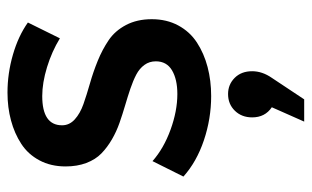

<svg xmlns="http://www.w3.org/2000/svg" viewBox="-179 -398 828 510"><g transform="rotate(-90 235.0 -143.0)"><path d="M21 -69.8 62 -151.9Q95.7 -122.1 145.5 -104Q195.3 -85.9 240.2 -85.9Q279.3 -85.9 303.2 -100.1Q327.1 -114.3 327.1 -143.1Q327.1 -160.2 317.6 -173.3Q308.1 -186.5 291.7 -195.1Q275.4 -203.6 254.4 -210.7Q233.4 -217.8 210.2 -224.6Q187 -231.4 163.8 -239.5Q140.6 -247.6 119.6 -259.8Q98.6 -272 82.5 -287.6Q66.4 -303.2 57.1 -327.6Q47.9 -352.1 47.9 -382.8Q47.9 -421.9 64 -452.1Q80.1 -482.4 107.9 -500.5Q135.7 -518.6 170.2 -527.8Q204.6 -537.1 244.1 -537.1Q294.9 -537.1 344.7 -522.7Q394.5 -508.3 430.2 -482.9L388.2 -397.9Q353 -419.4 311.5 -432.1Q270 -444.8 234.9 -444.8Q157.2 -444.8 157.2 -392.1Q157.2 -372.6 172.9 -358.4Q188.5 -344.2 213.4 -335.4Q238.3 -326.7 268.3 -318.1Q298.3 -309.6 328.4 -297.4Q358.4 -285.2 383.3 -268.3Q408.2 -251.5 423.6 -222.2Q439 -192.9 439 -153.8Q439 -114.3 422.4 -83.5Q405.8 -52.7 377 -33.9Q348.1 -15.1 312 -5.6Q275.9 3.9 234.9 3.9Q174.8 3.9 117.4 -15.4Q60.1 -34.7 21 -69.8ZM167 251 205.1 165Q178.2 147 178.2 112.8Q178.2 85 195.8 66.9Q213.4 48.8 240.2 48.8Q265.6 48.8 283.2 66.4Q300.8 84 300.8 112.8Q300.8 139.6 283.2 165L226.1 251Z"/></g></svg>

Font: Trueno
Style: Rg
Weight: 400
Designer: Julieta Ulanovsky
Foundry: Julieta Ulanovsky
Version: Version 3.001b